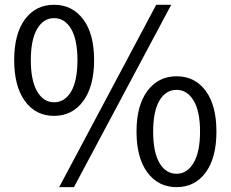

<svg xmlns="http://www.w3.org/2000/svg" viewBox="-20 -767 961 800"><path d="M326.7 -345.7Q281.2 -284.2 205.1 -284.2Q128.9 -284.2 84 -345.7Q39.1 -407.2 39.1 -516.6Q39.1 -626 84 -686.5Q128.9 -747.1 205.1 -747.1Q281.2 -747.1 326.7 -686.5Q372.1 -626 372.1 -516.6Q372.1 -407.2 326.7 -345.7ZM205.1 -340.8Q250 -340.8 276.4 -385.7Q302.7 -430.7 302.7 -516.6Q302.7 -601.6 276.4 -646.5Q250 -691.4 205.1 -691.4Q161.1 -691.4 134.8 -646.5Q108.4 -601.6 108.4 -516.6Q108.4 -431.6 134.8 -386.2Q161.1 -340.8 205.1 -340.8ZM226.6 12.7 630.9 -747.1H693.4L288.1 12.7ZM548.8 -218.8Q548.8 -327.1 594.2 -388.2Q639.6 -449.2 715.8 -449.2Q792 -449.2 836.9 -388.7Q881.8 -328.1 881.8 -218.8Q881.8 -109.4 836.9 -48.3Q792 12.7 715.8 12.7Q639.6 12.7 594.2 -48.3Q548.8 -109.4 548.8 -218.8ZM715.8 -43Q759.8 -43 786.6 -88.4Q813.5 -133.8 813.5 -218.8Q813.5 -303.7 786.6 -348.1Q759.8 -392.6 715.8 -392.6Q670.9 -392.6 644.5 -348.1Q618.2 -303.7 618.2 -218.8Q618.2 -132.8 644.5 -87.9Q670.9 -43 715.8 -43Z"/></svg>

Font: irohakakuC Regular
Style: Regular
Weight: 400
Designer: [Source Han Sans]
Ryoko NISHIZUKA Ë•øÂ°öÊ∂ºÂ≠ê (kana & ideographs); Paul D. Hunt (Latin, Greek & Cyrillic); Wenlong ZHAN
Version: Version 1.001.20160904